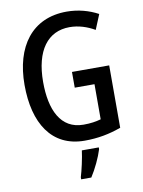

<svg xmlns="http://www.w3.org/2000/svg" viewBox="-101 -792 804 1082"><g transform="rotate(-10 301.5 -251.5)"><path d="M328 -384V-294H441V-93C412 -85 383 -80 341 -80C210 -80 158 -197 158 -356C158 -536 233 -635 358 -635C409 -635 458 -619 501 -594L536 -679C484 -707 423 -724 357 -724C158 -724 52 -577 52 -358C52 -139 143 10 332 10C409 10 475 -3 541 -27V-384ZM403 71V61H306C301 103 285 174 274 209V221H332C360 178 389 117 403 71Z"/></g></svg>

Font: Noto Sans Gujarati UI Condensed Medium
Style: Regular
Weight: 500
Width: 3
Designer: Jelle Bosma - Monotype Design Team, Universal Thirst
Foundry: Monotype Imaging Inc.
Version: Version 2.106